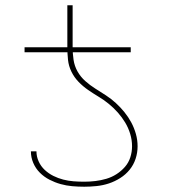

<svg xmlns="http://www.w3.org/2000/svg" viewBox="-20 -699 640 727"><path d="M73 -501V-520H235V-679H255V-520H475V-501ZM299 8Q276 8 253.5 6Q231 4 209.5 -2Q188 -8 167.5 -18.5Q147 -29 131 -45Q115 -61 106 -82Q97 -103 97 -126Q97 -126 97 -126Q97 -126 97 -126H118Q118 -126 118 -126Q118 -126 118 -126Q118 -106 126.5 -87.5Q135 -69 149.5 -55.5Q164 -42 182 -33Q200 -24 219.5 -19Q239 -14 259 -12.5Q279 -11 299 -11Q320 -11 341 -13.5Q362 -16 382.5 -22Q403 -28 421 -39.5Q439 -51 453 -67Q467 -83 473.5 -103.5Q480 -124 480 -145Q480 -169 473 -192Q466 -215 454 -235Q442 -255 426 -273Q410 -291 391.5 -306Q373 -321 353 -333Q333 -345 313.5 -358.5Q294 -372 277.5 -389Q261 -406 250.5 -427.5Q240 -449 237.5 -472.5Q235 -496 235 -520H255Q255 -496 258.5 -472.5Q262 -449 273.5 -428.5Q285 -408 303 -392Q321 -376 341 -363.5Q361 -351 381 -338Q401 -325 418.5 -309Q436 -293 451 -274.5Q466 -256 477 -235.5Q488 -215 494.5 -192Q501 -169 501 -145Q501 -121 493.5 -98Q486 -75 471 -56.5Q456 -38 435.5 -25Q415 -12 392.5 -4.5Q370 3 346 5.5Q322 8 299 8Z"/></svg>

Font: Zed Sans Thin Extended
Style: Regular
Weight: 100
Width: 7
Designer: Belleve Invis
Foundry: Belleve Invis
Version: Version 1.0.0; ttfautohint (v1.8.4)